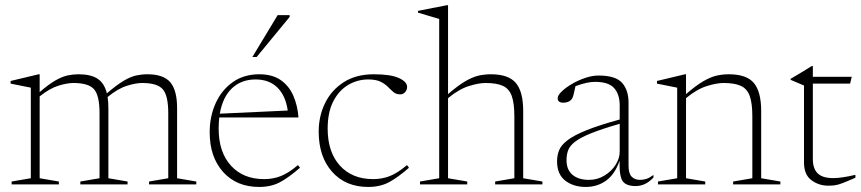

<svg xmlns="http://www.w3.org/2000/svg" viewBox="-20 -730 3410 760"><path d="M409 -302V-24.5L485 -11.5V0H298V-11.5L374 -24.5V-282Q374 -352 352.2 -376.8Q330.5 -401.5 270.5 -401.5Q246 -401.5 211.2 -390.8Q176.5 -380 137 -348.5V-24.5L213 -11.5V0H26V-11.5L102 -24.5V-383L22 -399V-409.5L133 -436H137V-365.5Q173.5 -397 200 -412Q226.5 -427 248 -431.5Q269.5 -436 291 -436Q340 -436 366.8 -418Q393.5 -400 403 -360.5Q442 -394 469.5 -410.2Q497 -426.5 519 -431.2Q541 -436 563 -436Q627.5 -436 654.2 -404.2Q681 -372.5 681 -302V-24.5L757 -11.5V0H570V-11.5L646 -24.5V-282Q646 -352 624.2 -376.8Q602.5 -401.5 542.5 -401.5Q517.5 -401.5 481.8 -390.2Q446 -379 406 -346Q409 -326.5 409 -302Z M1006 -436Q1058.5 -436 1091.5 -412.8Q1124.5 -389.5 1141.2 -350.8Q1158 -312 1161.5 -265H848Q845.5 -244 845.5 -221Q845.5 -128 894 -74.5Q942.5 -21 1025.5 -21Q1060.5 -21 1091 -32.8Q1121.5 -44.5 1159.5 -76.5L1167.5 -66Q1122 -26.5 1087.2 -8.2Q1052.5 10 1006 10Q916.5 10 863.2 -49.2Q810 -108.5 810 -206.5Q810 -269.5 833.8 -321.8Q857.5 -374 901.5 -405Q945.5 -436 1006 -436ZM991.5 -415.5Q935.5 -415.5 898.5 -380.8Q861.5 -346 850 -280L1119 -292.5Q1110.5 -351.5 1078 -383.5Q1045.5 -415.5 991.5 -415.5ZM979 -504.5 1079 -670H1126.5V-663L996 -504.5Z M1459.5 -436Q1526 -436 1558.8 -421.2Q1591.5 -406.5 1591.5 -385.5Q1591.5 -374.5 1583.8 -365.5Q1576 -356.5 1564.5 -356.5Q1548 -356.5 1537.5 -365.5Q1527 -374.5 1515.8 -386Q1504.5 -397.5 1486.5 -406.5Q1468.5 -415.5 1437.5 -415.5Q1395 -415.5 1358.2 -393.8Q1321.5 -372 1299.2 -328.8Q1277 -285.5 1277 -221Q1277 -128 1325.5 -74.5Q1374 -21 1457 -21Q1492 -21 1522.5 -32.8Q1553 -44.5 1591 -76.5L1599 -66Q1553.5 -26.5 1518.8 -8.2Q1484 10 1437.5 10Q1348 10 1294.8 -49.8Q1241.5 -109.5 1241.5 -209Q1241.5 -270.5 1266.8 -322Q1292 -373.5 1340.8 -404.8Q1389.5 -436 1459.5 -436Z M1829.5 0H1642.5V-11.5L1718.5 -24.5V-655L1634.5 -680V-687L1749.5 -709.5H1753.5V-357.5Q1794 -392.5 1823.2 -409.2Q1852.5 -426 1876 -431Q1899.5 -436 1923 -436Q1993 -436 2022 -401.5Q2051 -367 2051 -290.5V-24.5L2127 -11.5V0H1940V-11.5L2016 -24.5V-269.5Q2016 -321 2005.8 -349.8Q1995.5 -378.5 1970.8 -390Q1946 -401.5 1902 -401.5Q1874.5 -401.5 1835.5 -389.2Q1796.5 -377 1753.5 -341.5V-24.5L1829.5 -11.5Z M2496 6.5Q2459 6.5 2445 -12.5Q2431 -31.5 2432.5 -93.5Q2413.5 -39.5 2378.8 -14.8Q2344 10 2299 10Q2249.5 10 2217.2 -15.2Q2185 -40.5 2185 -91.5Q2185 -115 2193.2 -135.5Q2201.5 -156 2226.8 -175.2Q2252 -194.5 2301.5 -214.5Q2351 -234.5 2433 -257V-312.5Q2433 -356.5 2411 -381.2Q2389 -406 2335.5 -406Q2320 -406 2301.2 -402Q2282.5 -398 2258 -389Q2253.5 -368 2250 -354.2Q2246.5 -340.5 2240 -334Q2235 -329 2226.8 -326.2Q2218.5 -323.5 2210 -323.5Q2187.5 -323.5 2187.5 -341Q2187.5 -352.5 2203.2 -367.8Q2219 -383 2243.5 -397.5Q2268 -412 2296.2 -421.5Q2324.5 -431 2349 -431Q2417 -431 2442.5 -402Q2468 -373 2468 -323.5V-74.5Q2468 -43.5 2480.2 -30.8Q2492.5 -18 2514 -18Q2526.5 -18 2538.8 -22Q2551 -26 2566.5 -37.5V-27Q2549 -9 2531.8 -1.2Q2514.5 6.5 2496 6.5ZM2222.5 -96Q2222.5 -58 2246.2 -38Q2270 -18 2311.5 -18Q2344.5 -18 2372.2 -34.8Q2400 -51.5 2416.5 -77.2Q2433 -103 2433 -129.5V-240Q2362 -219.5 2319.8 -202.5Q2277.5 -185.5 2256.5 -169.2Q2235.5 -153 2229 -135.5Q2222.5 -118 2222.5 -96Z M2882 -11.5 2958 -24.5V-269.5Q2958 -321 2947.8 -349.8Q2937.5 -378.5 2912.8 -390Q2888 -401.5 2844 -401.5Q2816.5 -401.5 2777.5 -389.2Q2738.5 -377 2695.5 -341.5V-24.5L2771.5 -11.5V0H2584.5V-11.5L2660.5 -24.5V-383L2580.5 -399V-409.5L2691.5 -436H2695.5V-357.5Q2736 -392.5 2765.2 -409.2Q2794.5 -426 2818 -431Q2841.5 -436 2865 -436Q2935 -436 2964 -401.5Q2993 -367 2993 -290.5V-24.5L3069 -11.5V0H2882Z M3197.5 -100Q3197.5 -63 3216.5 -44Q3235.5 -25 3278 -25Q3311.5 -25 3366 -38V-26.5Q3333 -12 3315.2 -5.2Q3297.5 1.5 3285.8 3.2Q3274 5 3258.5 5Q3221 5 3191.8 -16.8Q3162.5 -38.5 3162.5 -87V-391.5L3109.5 -414V-418Q3130 -430 3153 -443.8Q3176 -457.5 3193 -468.5H3197.5V-426H3351.5L3345 -399H3197.5Z"/></svg>

Font: Newsreader 16pt ExtraLight
Style: Regular
Weight: 275
Designer: Hugues Gentile
Foundry: Production Type
Version: Version 1.003; ttfautohint (v1.8.3)